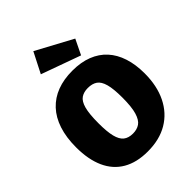

<svg xmlns="http://www.w3.org/2000/svg" viewBox="-282 -1136 1285 1285"><g transform="rotate(-45 360.0 -493.5)"><path d="M343 15Q239 15 167.5 -26.5Q96 -68 59.5 -148.5Q23 -229 23 -344Q23 -438 46.5 -509.5Q70 -581 115 -629Q160 -677 223.5 -701Q287 -725 368 -725Q449 -725 510.5 -701Q572 -677 613.5 -631.5Q655 -586 676.5 -520Q698 -454 698 -370Q698 -252 655.5 -165.5Q613 -79 534 -32Q455 15 343 15ZM358 -140Q396 -140 422.5 -158Q449 -176 463.5 -224Q478 -272 478 -362Q478 -443 465.5 -488.5Q453 -534 427 -552Q401 -570 359 -570Q321 -570 295 -552.5Q269 -535 256 -488Q243 -441 243 -351Q243 -272 254.5 -226Q266 -180 291 -160Q316 -140 358 -140ZM482 -756 202 -857 276 -1002 534 -863Z"/></g></svg>

Font: Bitter Thin Black
Style: Regular
Weight: 900
Version: Version 3.020